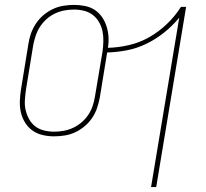

<svg xmlns="http://www.w3.org/2000/svg" viewBox="-20 -548 840 783"><path d="M596 215 711 -476Q683 -442 649 -415Q615 -388 577 -369.5Q539 -351 498 -343Q457 -335 417 -334L387 -150Q383 -129 376 -108Q369 -87 356 -67.5Q343 -48 325 -33Q307 -18 286.5 -8.5Q266 1 244 4.5Q222 8 200 8Q176 8 153 2.5Q130 -3 112 -16Q94 -29 82 -48.5Q70 -68 65 -90.5Q60 -113 61 -137.5Q62 -162 66 -186L96 -370Q99 -391 106.5 -412Q114 -433 127 -452.5Q140 -472 158 -487Q176 -502 196.5 -511.5Q217 -521 239 -524.5Q261 -528 282 -528Q305 -528 327 -523.5Q349 -519 366.5 -507.5Q384 -496 396 -478.5Q408 -461 414.5 -440.5Q421 -420 422.5 -398Q424 -376 420 -353Q462 -354 505.5 -364Q549 -374 588 -396Q627 -418 660.5 -450Q694 -482 718 -520H739L617 215ZM201 -11Q220 -11 239.5 -14.5Q259 -18 277.5 -26.5Q296 -35 312 -48.5Q328 -62 339.5 -79Q351 -96 357.5 -115Q364 -134 367 -153L398 -337Q401 -358 401.5 -379.5Q402 -401 398 -420.5Q394 -440 384 -457.5Q374 -475 358.5 -487Q343 -499 323 -504Q303 -509 282 -509Q263 -509 243.5 -505.5Q224 -502 205.5 -493.5Q187 -485 171.5 -471.5Q156 -458 144.5 -441Q133 -424 126.5 -405Q120 -386 116 -367L86 -183Q83 -162 81.5 -140.5Q80 -119 84.5 -99.5Q89 -80 98.5 -62.5Q108 -45 123.5 -33Q139 -21 159.5 -16Q180 -11 201 -11Z"/></svg>

Font: Iosevka Aile Thin Oblique
Style: Regular
Weight: 100
Italic angle: -9°
Designer: Belleve Invis
Foundry: Belleve Invis
Version: Version 31.1.0; ttfautohint (v1.8.4)